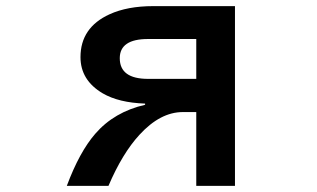

<svg xmlns="http://www.w3.org/2000/svg" viewBox="-20 -585 1040 630"><path d="M751 -564.9V24.9H624V-217.3H580.1Q505.9 -217.3 437.5 -142.6Q381.3 -81.5 335.9 24.9H199.2Q240.7 -86.4 292.5 -146Q354.5 -217.8 456.1 -241.2V-245.1Q369.6 -248 316.9 -278.8Q244.1 -321.8 244.1 -397.5Q244.1 -494.6 339.4 -538.1Q397.9 -564.9 482.9 -564.9ZM624 -457H465.8Q373 -457 373 -394Q373 -326.2 465.8 -326.2H624Z"/></svg>

Font: FORM UDPGothic
Style: Bold
Weight: 700
Foundry: Pronama LLC
Version: Version 1.051